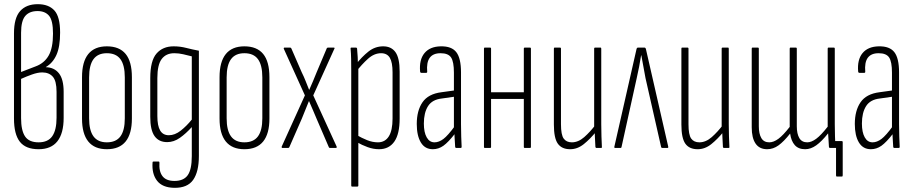

<svg xmlns="http://www.w3.org/2000/svg" viewBox="-20 -709 4383 920"><path d="M165 6Q103 6 75 -30Q47 -66 47 -141V-549Q47 -623 76.5 -656Q106 -689 161 -689Q213 -689 240.5 -659Q268 -629 268 -553Q268 -485 250.5 -446Q233 -407 200 -388V-387Q240 -386 262.5 -357.5Q285 -329 285 -269V-144Q285 -70 255 -32Q225 6 165 6ZM165 -27Q210 -27 230.5 -56.5Q251 -86 251 -145V-269Q251 -321 233 -341.5Q215 -362 182 -362Q161 -362 133 -352Q105 -342 81 -331V-143Q81 -84 100 -55.5Q119 -27 165 -27ZM81 -364 151 -391Q192 -406 213 -442.5Q234 -479 234 -548Q234 -611 215 -633.5Q196 -656 160 -656Q121 -656 101 -632.5Q81 -609 81 -552Z M492 6Q433 6 403 -31Q373 -68 373 -141V-339Q373 -413 403 -450Q433 -487 492 -487Q552 -487 582 -450.5Q612 -414 612 -339V-141Q612 -68 582 -31Q552 6 492 6ZM492 -27Q536 -27 557 -55.5Q578 -84 578 -142V-338Q578 -397 557 -425.5Q536 -454 492 -454Q449 -454 428 -425.5Q407 -397 407 -338V-142Q407 -84 428 -55.5Q449 -27 492 -27Z M815 191Q758 190 732.5 157Q707 124 711 70Q711 66 713 65.5Q715 65 717 65H740Q744 65 744 70Q741 112 758.5 135Q776 158 816 158Q860 158 879.5 130.5Q899 103 899 39V-24Q899 -43 899 -62Q899 -81 899 -99V-100Q871 -69 842 -48.5Q813 -28 781 -28Q741 -28 720.5 -57Q700 -86 700 -149V-335Q700 -418 730 -452.5Q760 -487 812 -487Q843 -487 872 -479.5Q901 -472 933 -466V38Q933 114 905.5 153Q878 192 815 191ZM789 -61Q818 -61 846 -83Q874 -105 899 -136V-439Q879 -444 858 -449Q837 -454 815 -454Q776 -454 755 -426.5Q734 -399 734 -335V-153Q734 -106 747.5 -83.5Q761 -61 789 -61Z M1151 6Q1092 6 1062 -31Q1032 -68 1032 -141V-339Q1032 -413 1062 -450Q1092 -487 1151 -487Q1211 -487 1241 -450.5Q1271 -414 1271 -339V-141Q1271 -68 1241 -31Q1211 6 1151 6ZM1151 -27Q1195 -27 1216 -55.5Q1237 -84 1237 -142V-338Q1237 -397 1216 -425.5Q1195 -454 1151 -454Q1108 -454 1087 -425.5Q1066 -397 1066 -338V-142Q1066 -84 1087 -55.5Q1108 -27 1151 -27Z M1333 0Q1331 0 1330 -2Q1329 -4 1330 -7L1441 -252L1340 -475Q1339 -477 1340 -479Q1341 -481 1343 -481H1370Q1374 -481 1376 -477L1426 -362Q1436 -342 1444.5 -320.5Q1453 -299 1461 -279H1462Q1471 -299 1480 -320.5Q1489 -342 1497 -362L1546 -478Q1548 -481 1552 -481H1580Q1582 -481 1583 -479Q1584 -477 1582 -475L1481 -252L1593 -7Q1594 -4 1593 -2Q1592 0 1590 0H1561Q1558 0 1556 -3L1497 -140Q1488 -161 1479 -182.5Q1470 -204 1461 -224H1460Q1452 -204 1443 -182Q1434 -160 1426 -140L1366 -3Q1364 0 1360 0Z M1796 6Q1769 6 1741.5 -4Q1714 -14 1690 -28L1689 -62Q1713 -48 1739 -37.5Q1765 -27 1791 -27Q1825 -27 1843 -55.5Q1861 -84 1861 -141V-362Q1861 -410 1848 -432Q1835 -454 1806 -454Q1773 -454 1743.5 -427.5Q1714 -401 1686 -365L1685 -400Q1714 -437 1745.5 -462Q1777 -487 1816 -487Q1855 -487 1875 -459Q1895 -431 1895 -366V-141Q1895 -67 1869.5 -30.5Q1844 6 1796 6ZM1667 185Q1663 185 1663 180V-370Q1663 -400 1662.5 -426.5Q1662 -453 1660 -475Q1659 -481 1664 -481H1685Q1690 -481 1691 -476Q1693 -457 1694 -435.5Q1695 -414 1695 -400L1697 -389V180Q1697 185 1692 185Z M2166 0Q2162 0 2161 -5Q2159 -30 2158 -55.5Q2157 -81 2157 -95L2155 -98V-361Q2155 -413 2141.5 -433.5Q2128 -454 2091 -454Q2055 -454 2039 -432Q2023 -410 2027 -365Q2027 -360 2022 -360H1999Q1994 -360 1993 -366Q1988 -423 2014 -454.5Q2040 -486 2092 -487Q2144 -488 2166.5 -459Q2189 -430 2189 -362V-114Q2189 -82 2190 -54.5Q2191 -27 2192 -6Q2192 0 2188 0ZM2054 6Q2016 6 1996.5 -26.5Q1977 -59 1977 -115Q1977 -179 2004.5 -219Q2032 -259 2095 -267L2160 -276V-246L2097 -237Q2051 -232 2031 -200.5Q2011 -169 2011 -117Q2011 -75 2024.5 -51Q2038 -27 2062 -27Q2083 -27 2104.5 -43Q2126 -59 2161 -107L2162 -71Q2128 -27 2104.5 -10.5Q2081 6 2054 6Z M2495 0Q2490 0 2490 -5V-476Q2490 -481 2495 -481H2519Q2524 -481 2524 -476V-5Q2524 0 2519 0ZM2303 0Q2299 0 2299 -5V-476Q2299 -481 2303 -481H2328Q2333 -481 2333 -476V-5Q2333 0 2328 0ZM2328 -235V-267H2497V-235Z M2712 6Q2672 6 2653 -20.5Q2634 -47 2634 -112V-476Q2634 -481 2638 -481H2663Q2668 -481 2668 -476V-114Q2668 -63 2681 -45Q2694 -27 2720 -27Q2751 -27 2779.5 -52Q2808 -77 2835 -113L2837 -79Q2808 -43 2777.5 -18.5Q2747 6 2712 6ZM2838 0Q2834 0 2833 -5Q2832 -28 2830.5 -54.5Q2829 -81 2829 -95L2827 -99V-476Q2827 -481 2832 -481H2857Q2861 -481 2861 -476V-114Q2861 -82 2862 -55Q2863 -28 2864 -6Q2865 0 2860 0Z M2928 0Q2922 0 2924 -7L3030 -474Q3032 -481 3037 -481H3068Q3073 -481 3075 -474L3182 -6Q3183 0 3178 0H3154Q3149 0 3148 -4L3073 -335Q3068 -361 3063 -389.5Q3058 -418 3053 -444H3052Q3048 -417 3042.5 -389.5Q3037 -362 3031 -335L2958 -4Q2957 0 2954 0Z M3323 6Q3283 6 3264 -20.5Q3245 -47 3245 -112V-476Q3245 -481 3249 -481H3274Q3279 -481 3279 -476V-114Q3279 -63 3292 -45Q3305 -27 3331 -27Q3362 -27 3390.5 -52Q3419 -77 3446 -113L3448 -79Q3419 -43 3388.5 -18.5Q3358 6 3323 6ZM3449 0Q3445 0 3444 -5Q3443 -28 3441.5 -54.5Q3440 -81 3440 -95L3438 -99V-476Q3438 -481 3443 -481H3468Q3472 -481 3472 -476V-114Q3472 -82 3473 -55Q3474 -28 3475 -6Q3476 0 3471 0Z M3990 137Q3986 137 3986 131V0H3956L3978 -33H4013Q4018 -33 4018 -28V131Q4018 137 4014 137ZM3656 6Q3619 6 3600.5 -21Q3582 -48 3582 -99V-476Q3582 -481 3586 -481H3611Q3616 -481 3616 -476V-104Q3616 -68 3628 -47.5Q3640 -27 3666 -27Q3687 -27 3710 -44Q3733 -61 3764 -101V-476Q3764 -481 3768 -481H3793Q3798 -481 3798 -476V-104Q3798 -68 3810 -47.5Q3822 -27 3848 -27Q3868 -27 3891 -44Q3914 -61 3946 -102V-476Q3946 -481 3950 -481H3975Q3980 -481 3980 -476V-114Q3980 -82 3981 -55Q3982 -28 3983 -6Q3983 0 3978 0H3957Q3953 0 3952 -5Q3951 -21 3950 -38Q3949 -55 3948 -70Q3917 -31 3891 -12.5Q3865 6 3838 6Q3806 6 3788.5 -13.5Q3771 -33 3766 -69Q3736 -31 3710.5 -12.5Q3685 6 3656 6Z M4265 0Q4261 0 4260 -5Q4258 -30 4257 -55.5Q4256 -81 4256 -95L4254 -98V-361Q4254 -413 4240.5 -433.5Q4227 -454 4190 -454Q4154 -454 4138 -432Q4122 -410 4126 -365Q4126 -360 4121 -360H4098Q4093 -360 4092 -366Q4087 -423 4113 -454.5Q4139 -486 4191 -487Q4243 -488 4265.5 -459Q4288 -430 4288 -362V-114Q4288 -82 4289 -54.5Q4290 -27 4291 -6Q4291 0 4287 0ZM4153 6Q4115 6 4095.5 -26.5Q4076 -59 4076 -115Q4076 -179 4103.5 -219Q4131 -259 4194 -267L4259 -276V-246L4196 -237Q4150 -232 4130 -200.5Q4110 -169 4110 -117Q4110 -75 4123.5 -51Q4137 -27 4161 -27Q4182 -27 4203.5 -43Q4225 -59 4260 -107L4261 -71Q4227 -27 4203.5 -10.5Q4180 6 4153 6Z"/></svg>

Font: Sofia Sans Extra Condensed ExtraLight
Style: Regular
Weight: 250
Designer: Botio Nikoltchev, Ani Petrova
Foundry: lettersoup
Version: Version 4.101